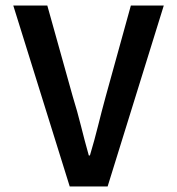

<svg xmlns="http://www.w3.org/2000/svg" viewBox="-20 -674 640 694"><path d="M232 0 28 -654H151L243 -325Q260 -270 272.5 -219.5Q285 -169 301 -112H305Q322 -169 334.5 -219.5Q347 -270 362 -325L453 -654H572L369 0Z"/></svg>

Font: Source Code Pro SemiBold
Style: Regular
Weight: 600
Monospace: yes
Designer: Paul D. Hunt, Teo Tuominen
Foundry: Adobe Systems Incorporated
Version: Version 1.018;hotconv 1.0.116;makeotfexe 2.5.65601